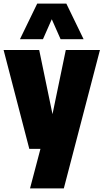

<svg xmlns="http://www.w3.org/2000/svg" viewBox="-25 -828 576 1068"><path d="M138 0 -5 -550H193L267 -193L341 -550H531L330 220H142L200 0ZM86 -610 182 -808H344L440 -610H312L263 -721L214 -610Z"/></svg>

Font: Encode Sans Condensed Black
Style: Regular
Weight: 900
Width: 3
Designer: Multiple Designers
Foundry: Impallari Type
Version: Version 3.000; ttfautohint (v1.8.3) -l 8 -r 50 -G 200 -x 14 